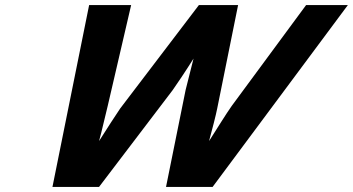

<svg xmlns="http://www.w3.org/2000/svg" viewBox="-20 -734 1386 754"><path d="M1346 -714H1182L890 -318C868 -287 833 -230 801 -180C813 -225 828 -282 833 -308L915 -714H761L452 -308C436 -285 399 -227 369 -180C380 -219 390 -267 403 -318L495 -714H330L186 0H369L658 -380C671 -398 712 -459 740 -504C729 -460 712 -393 709 -381L632 0H815Z"/></svg>

Font: Passageway
Style: BdSuIt
Weight: 700
Foundry: Ascender Corporation
Version: Version 1.11